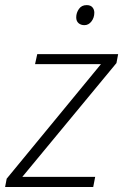

<svg xmlns="http://www.w3.org/2000/svg" viewBox="-35 -747 494 767"><path d="M-14.6 0 -8.3 -33.2 368.2 -490.7H105L113.8 -530.8H437L430.2 -495.1L54.2 -40.5H345.2L337.4 0ZM302.2 -646.5Q288.1 -646.5 278.8 -654.5Q269.5 -662.6 269.5 -677.7Q269.5 -695.8 280.3 -711.2Q291 -726.6 311 -726.6Q326.7 -726.6 334.2 -717.8Q341.8 -709 341.8 -696.3Q341.8 -676.3 330.3 -661.4Q318.8 -646.5 302.2 -646.5Z"/></svg>

Font: Open Sans Light
Style: Italic
Weight: 300
Italic angle: -12°
Designer: Monotype Design Team
Foundry: Monotype Imaging Inc.
Version: Version 3.003; ttfautohint (v1.8.4)